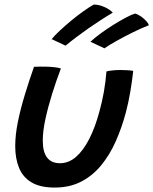

<svg xmlns="http://www.w3.org/2000/svg" viewBox="-20 -818 690 864"><path d="M459 -496.5Q469 -499.5 486.8 -501.2Q504.5 -503 521.5 -503Q535.5 -503 552.8 -502Q570 -501 579.5 -499Q574.5 -453 566.5 -405.8Q558.5 -358.5 546.5 -312.5Q528 -243 500.8 -181.8Q473.5 -120.5 435 -73.8Q396.5 -27 345 -0.5Q293.5 26 226 26Q161 26 122 2.8Q83 -20.5 65.8 -62.5Q48.5 -104.5 48.5 -160Q48.5 -211 60.5 -269.8Q72.5 -328.5 91.8 -391.8Q111 -455 133 -517.5Q143.5 -518 159.5 -518.2Q175.5 -518.5 189 -518Q207.5 -517.5 225.2 -515.5Q243 -513.5 254 -510Q233.5 -456 215 -397Q196.5 -338 184.5 -283Q172.5 -228 172.5 -185Q172.5 -134 192 -108.8Q211.5 -83.5 250 -83.5Q289 -83.5 321.8 -111.8Q354.5 -140 381.2 -192Q408 -244 427 -315Q439.5 -359.5 447.5 -405Q455.5 -450.5 459 -496.5ZM402 -797.5Q421.5 -797 439 -790.8Q456.5 -784.5 469.2 -776.2Q482 -768 487.5 -761Q461 -745.5 432.5 -727Q404 -708.5 375.8 -688.8Q347.5 -669 321.8 -649.5Q296 -630 275 -612.5L212.5 -642Q226 -658.5 249.2 -680.2Q272.5 -702 300.2 -725Q328 -748 355 -767.2Q382 -786.5 402 -797.5ZM588 -757Q603 -752.5 616.2 -742.8Q629.5 -733 638.8 -722.5Q648 -712 650 -704.5Q616.5 -691.5 578 -672.5Q539.5 -653.5 505 -634.2Q470.5 -615 450 -600.5L387 -630Q405 -647 432.2 -667Q459.5 -687 489.5 -705.8Q519.5 -724.5 545.8 -738.5Q572 -752.5 588 -757Z"/></svg>

Font: Grandstander Thin Medium
Style: Italic
Weight: 500
Italic angle: -15°
Version: Version 1.200